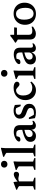

<svg xmlns="http://www.w3.org/2000/svg" viewBox="1592 -2348 767 3992"><g transform="rotate(-90 1976.0 -352.5)"><path d="M346.5 -450Q374 -450 387 -435.8Q400 -421.5 400 -399Q400 -371.5 384.2 -356Q368.5 -340.5 345.5 -340.5Q329.5 -340.5 315.5 -344.2Q301.5 -348 287.2 -351.5Q273 -355 256.5 -355Q245 -355 232 -352.2Q219 -349.5 206.8 -343.8Q194.5 -338 183.5 -330L171.5 -350Q202.5 -377 228 -396Q253.5 -415 274.8 -426.8Q296 -438.5 313.8 -444.2Q331.5 -450 346.5 -450ZM199.5 -356V-49L277 -24V0H28V-24L101 -48V-340.5Q94 -348 83.2 -354.8Q72.5 -361.5 58.5 -368.5Q44.5 -375.5 27 -382.5V-399L173.5 -453.5H187.5Z M557.5 -581.5Q525.5 -581.5 506 -600.5Q486.5 -619.5 486.5 -649Q486.5 -678.5 506 -697.2Q525.5 -716 557.5 -716Q589 -716 608.5 -697.2Q628 -678.5 628 -649Q628 -619.5 608.5 -600.5Q589 -581.5 557.5 -581.5ZM616 -453.5 611.5 -359V-48L684.5 -24V0H440V-24L512.5 -48V-347.5Q507 -354 495 -361.8Q483 -369.5 468.2 -377.2Q453.5 -385 438.5 -390.5V-410L599 -453.5Z M891.5 -48 964.5 -24V0H720V-24L792.5 -48V-603Q785.5 -611 774 -619Q762.5 -627 746.5 -635.5Q730.5 -644 711 -652V-671L883.5 -716H898.5L891.5 -623.5Z M1303 -281 1305 -238Q1248 -226.5 1212 -214Q1176 -201.5 1156.2 -188Q1136.5 -174.5 1129.2 -159.2Q1122 -144 1122 -125Q1122 -91.5 1140.5 -74.5Q1159 -57.5 1188.5 -57.5Q1211.5 -57.5 1230.2 -68.5Q1249 -79.5 1260 -97.2Q1271 -115 1271 -136.5V-319.5Q1271 -357 1252.5 -378Q1234 -399 1190 -399Q1172.5 -399 1153.5 -395Q1134.5 -391 1117 -383.5L1142 -412Q1139.5 -393 1136.2 -377.5Q1133 -362 1129 -350.8Q1125 -339.5 1119.5 -332Q1111.5 -321.5 1098.2 -316.8Q1085 -312 1069.5 -312Q1050 -312 1039 -320.2Q1028 -328.5 1028 -341.5Q1028 -359 1044.8 -378Q1061.5 -397 1090 -413.5Q1118.5 -430 1154.5 -440.2Q1190.5 -450.5 1229.5 -450.5Q1281 -450.5 1312 -435Q1343 -419.5 1356.5 -390.8Q1370 -362 1370 -321.5V-95.5Q1370 -80.5 1374.5 -70.5Q1379 -60.5 1387.8 -55.5Q1396.5 -50.5 1409.5 -50.5Q1420.5 -50.5 1433 -54.2Q1445.5 -58 1458 -65V-35Q1435 -13 1409.2 -1.5Q1383.5 10 1360.5 10Q1332.5 10 1313 -2Q1293.5 -14 1283.8 -37.2Q1274 -60.5 1273 -92.5L1277 -96Q1269.5 -63 1250.8 -39Q1232 -15 1205.5 -2Q1179 11 1147 11Q1091 11 1056.8 -18.5Q1022.5 -48 1022.5 -104.5Q1022.5 -134 1034.2 -158Q1046 -182 1076.5 -203Q1107 -224 1162 -243Q1217 -262 1303 -281Z M1670 -453.5Q1703 -453.5 1729.8 -447.8Q1756.5 -442 1789 -428L1797 -307H1764.5L1710.5 -428.5L1753.5 -384Q1732 -397.5 1712 -404Q1692 -410.5 1671 -410.5Q1630 -410.5 1607.8 -395Q1585.5 -379.5 1585.5 -351.5Q1585.5 -327.5 1598.5 -313Q1611.5 -298.5 1635.8 -288Q1660 -277.5 1692 -266.5Q1716 -258.5 1737.8 -247.5Q1759.5 -236.5 1776.5 -220.8Q1793.5 -205 1803.2 -182.8Q1813 -160.5 1813 -129Q1813 -83.5 1790.2 -52.2Q1767.5 -21 1727 -5.2Q1686.5 10.5 1633 10.5Q1599.5 10.5 1569.8 5.5Q1540 0.5 1515 -9.5L1494.5 -136H1527.5L1596.5 -8L1532 -50Q1550.5 -42 1565.2 -38Q1580 -34 1593.5 -32.5Q1607 -31 1620 -31Q1671 -31 1699.2 -49.2Q1727.5 -67.5 1727.5 -103.5Q1727.5 -124 1717.8 -137.2Q1708 -150.5 1691 -160Q1674 -169.5 1652.5 -177.2Q1631 -185 1607.5 -193.5Q1576.5 -205 1553.5 -221.5Q1530.5 -238 1517.8 -263Q1505 -288 1505 -324.5Q1505 -366 1526.2 -394.5Q1547.5 -423 1585 -438.2Q1622.5 -453.5 1670 -453.5Z M2145.5 -453.5Q2192.5 -453.5 2220.5 -443.2Q2248.5 -433 2260.5 -417.5Q2272.5 -402 2272.5 -386Q2272.5 -370 2265.5 -357.8Q2258.5 -345.5 2246 -338.5Q2233.5 -331.5 2218 -331.5Q2204.5 -331.5 2192.2 -338.8Q2180 -346 2168.5 -356.5Q2157 -367 2145.5 -377.5Q2134 -388 2121.8 -395.2Q2109.5 -402.5 2096 -402.5Q2067.5 -402.5 2042.2 -386.8Q2017 -371 2001.5 -338.5Q1986 -306 1986 -255Q1986 -194.5 2005.5 -152Q2025 -109.5 2061 -87.5Q2097 -65.5 2147 -65.5Q2177.5 -65.5 2206.2 -75.8Q2235 -86 2263.5 -106.5L2275 -82.5Q2246.5 -50.5 2218 -29.8Q2189.5 -9 2159.5 1Q2129.5 11 2097 11Q2035.5 11 1988.8 -17.2Q1942 -45.5 1916 -95.5Q1890 -145.5 1890 -210Q1890 -261 1907 -305.2Q1924 -349.5 1956.5 -382.8Q1989 -416 2036.8 -434.8Q2084.5 -453.5 2145.5 -453.5Z M2447.5 -581.5Q2415.5 -581.5 2396 -600.5Q2376.5 -619.5 2376.5 -649Q2376.5 -678.5 2396 -697.2Q2415.5 -716 2447.5 -716Q2479 -716 2498.5 -697.2Q2518 -678.5 2518 -649Q2518 -619.5 2498.5 -600.5Q2479 -581.5 2447.5 -581.5ZM2506 -453.5 2501.5 -359V-48L2574.5 -24V0H2330V-24L2402.5 -48V-347.5Q2397 -354 2385 -361.8Q2373 -369.5 2358.2 -377.2Q2343.5 -385 2328.5 -390.5V-410L2489 -453.5Z M2913 -281 2915 -238Q2858 -226.5 2822 -214Q2786 -201.5 2766.2 -188Q2746.5 -174.5 2739.2 -159.2Q2732 -144 2732 -125Q2732 -91.5 2750.5 -74.5Q2769 -57.5 2798.5 -57.5Q2821.5 -57.5 2840.2 -68.5Q2859 -79.5 2870 -97.2Q2881 -115 2881 -136.5V-319.5Q2881 -357 2862.5 -378Q2844 -399 2800 -399Q2782.5 -399 2763.5 -395Q2744.5 -391 2727 -383.5L2752 -412Q2749.5 -393 2746.2 -377.5Q2743 -362 2739 -350.8Q2735 -339.5 2729.5 -332Q2721.5 -321.5 2708.2 -316.8Q2695 -312 2679.5 -312Q2660 -312 2649 -320.2Q2638 -328.5 2638 -341.5Q2638 -359 2654.8 -378Q2671.5 -397 2700 -413.5Q2728.5 -430 2764.5 -440.2Q2800.5 -450.5 2839.5 -450.5Q2891 -450.5 2922 -435Q2953 -419.5 2966.5 -390.8Q2980 -362 2980 -321.5V-95.5Q2980 -80.5 2984.5 -70.5Q2989 -60.5 2997.8 -55.5Q3006.5 -50.5 3019.5 -50.5Q3030.5 -50.5 3043 -54.2Q3055.5 -58 3068 -65V-35Q3045 -13 3019.2 -1.5Q2993.5 10 2970.5 10Q2942.5 10 2923 -2Q2903.5 -14 2893.8 -37.2Q2884 -60.5 2883 -92.5L2887 -96Q2879.5 -63 2860.8 -39Q2842 -15 2815.5 -2Q2789 11 2757 11Q2701 11 2666.8 -18.5Q2632.5 -48 2632.5 -104.5Q2632.5 -134 2644.2 -158Q2656 -182 2686.5 -203Q2717 -224 2772 -243Q2827 -262 2913 -281Z M3248.5 -131Q3248.5 -97.5 3269.2 -81Q3290 -64.5 3329.5 -64.5Q3348 -64.5 3370 -68.2Q3392 -72 3417.5 -79.5V-50Q3384.5 -27.5 3359 -14.2Q3333.5 -1 3312.8 4.2Q3292 9.5 3273.5 9.5Q3236.5 9.5 3208.8 -3.2Q3181 -16 3165.5 -42.2Q3150 -68.5 3150 -107.5V-365.5L3085.5 -406.5V-423.5Q3100 -431.5 3114.2 -440.5Q3128.5 -449.5 3142.5 -459.2Q3156.5 -469 3170.2 -479.2Q3184 -489.5 3197.2 -500.2Q3210.5 -511 3223.5 -522H3248.5V-428ZM3209 -384.5 3209.5 -442.5H3403L3396 -384.5Z M3686.5 -38.5Q3723 -38.5 3750.5 -56Q3778 -73.5 3793.5 -110.5Q3809 -147.5 3809 -206.5Q3809 -271.5 3794 -315.2Q3779 -359 3751.5 -381.2Q3724 -403.5 3684.5 -403.5Q3648.5 -403.5 3621 -386.2Q3593.5 -369 3578 -331.8Q3562.5 -294.5 3562.5 -235.5Q3562.5 -171.5 3577.2 -127.5Q3592 -83.5 3620 -61Q3648 -38.5 3686.5 -38.5ZM3683 11Q3614.5 11 3563.2 -17.8Q3512 -46.5 3484 -97.8Q3456 -149 3456 -216.5Q3456 -286 3485.8 -339.5Q3515.5 -393 3567.8 -423.2Q3620 -453.5 3688.5 -453.5Q3757.5 -453.5 3808.2 -424.8Q3859 -396 3887.2 -345Q3915.5 -294 3915.5 -226Q3915.5 -156.5 3885.8 -103Q3856 -49.5 3803.8 -19.2Q3751.5 11 3683 11Z"/></g></svg>

Font: Newsreader 16pt 16pt Medium
Style: Regular
Weight: 500
Version: Version 1.003